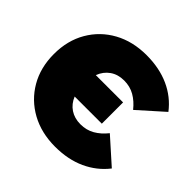

<svg xmlns="http://www.w3.org/2000/svg" viewBox="-181 -893 1085 1085"><g transform="rotate(45 361.5 -350.0)"><path d="M400 16Q290 16 205.5 -30.5Q121 -77 73 -159.5Q25 -242 25 -350Q25 -458 73 -540.5Q121 -623 205.5 -669.5Q290 -716 400 -716Q503 -716 582.5 -680Q662 -644 714 -576L565 -443Q534 -482 496.5 -503.5Q459 -525 412 -525Q363 -525 328 -500.5Q293 -476 277 -433H495V-263H278Q295 -221 329.5 -198Q364 -175 412 -175Q459 -175 496.5 -196.5Q534 -218 565 -257L714 -124Q662 -57 582.5 -20.5Q503 16 400 16Z"/></g></svg>

Font: Montserrat Black
Style: Regular
Weight: 900
Designer: Julieta Ulanovsky
Foundry: Julieta Ulanovsky
Version: Version 9.000; ttfautohint (v1.8.4.7-5d5b)